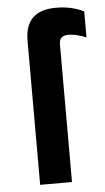

<svg xmlns="http://www.w3.org/2000/svg" viewBox="-52 -746 429 781"><g transform="rotate(-5 162.5 -356.0)"><path d="M80 -589Q80 -712 206 -712Q271 -712 320 -687V-581Q278 -598 247 -598Q210 -598 210 -563V0H80Z"/></g></svg>

Font: ReCut ExtraBold
Style: Regular
Weight: 800
Designer: Giant Group (for alternate capitals set)
Version: Version 2.002;FEAKit 1.0